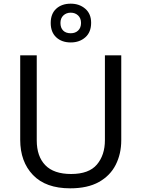

<svg xmlns="http://www.w3.org/2000/svg" viewBox="-20 -1015 771 1045"><path d="M640 -252Q640 -178 610 -118.5Q580 -59 518.5 -24.5Q457 10 362 10Q229 10 159.5 -62.5Q90 -135 90 -254V-714H180V-251Q180 -164 226.5 -116Q273 -68 367 -68Q464 -68 507.5 -119.5Q551 -171 551 -252V-714H640ZM365 -784Q316 -784 286 -812Q256 -840 256 -890Q256 -940 286 -967.5Q316 -995 365 -995Q412 -995 444 -967.5Q476 -940 476 -891Q476 -840 444.5 -812Q413 -784 365 -784ZM365 -834Q390 -834 405.5 -849Q421 -864 421 -890Q421 -916 405 -931Q389 -946 365 -946Q341 -946 325 -931Q309 -916 309 -890Q309 -864 323.5 -849Q338 -834 365 -834Z"/></svg>

Font: Noto Sans Tamil Supplement
Style: Regular
Weight: 400
Designer: Ek Type
Foundry: Ek Type
Version: Version 2.001; ttfautohint (v1.8.4.7-5d5b)